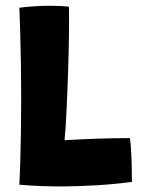

<svg xmlns="http://www.w3.org/2000/svg" viewBox="-20 -670 520 684"><path d="M49 -12Q50.5 -39.5 52 -86.8Q53.5 -134 54.5 -193.2Q55.5 -252.5 55.5 -315.5Q55.5 -378.5 54.5 -440.2Q53.5 -502 52 -554.5Q50.5 -607 49 -642.5Q63 -644.5 94.2 -647Q125.5 -649.5 159 -649.5Q175 -649.5 196.2 -648.5Q217.5 -647.5 225.5 -646Q226.5 -611.5 225.8 -552.8Q225 -494 222.8 -421.8Q220.5 -349.5 217 -275Q215.5 -245.5 213.8 -217.8Q212 -190 210 -170.5Q269 -174 326.5 -176Q384 -178 443 -178Q445 -165 446.8 -136.8Q448.5 -108.5 449.2 -77Q450 -45.5 450 -22Q390 -14 328.8 -10.2Q267.5 -6.5 212.5 -6Q167 -5.5 124.8 -7.2Q82.5 -9 49 -12Z"/></svg>

Font: Grandstander
Style: Bold
Weight: 700
Designer: Tyler Finck
Foundry: Etcetera Type Co
Version: Version 1.200; ttfautohint (v1.8.3)